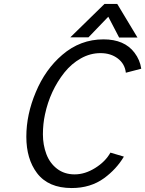

<svg xmlns="http://www.w3.org/2000/svg" viewBox="-20 -927 727 961"><path d="M600.1 -143.1Q562.5 -80.1 501 -35.2Q433.1 14.2 338.9 14.2Q221.7 14.2 165 -61Q111.8 -131.8 111.8 -242.7Q111.8 -354 159.2 -465.8Q206.5 -579.6 291.5 -652.3Q381.8 -730 498 -730Q603 -730 653.3 -663.1Q680.7 -627 687 -583L609.9 -563Q605 -607.4 569.6 -634.3Q534.2 -661.1 483.4 -661.1H482.4Q431.6 -661.1 384.8 -634.8Q337.9 -608.4 302.7 -564.5Q230.5 -473.6 205.1 -354Q194.8 -306.6 194.8 -254.4Q194.8 -202.1 211.9 -156.2Q229 -110.4 265.6 -82.3Q302.2 -54.2 353.8 -54.2Q405.3 -54.2 456.5 -86.2Q507.8 -118.2 532.7 -163.1ZM668 -739.3H576.2L522 -843.3L422.9 -740.2H332L502.9 -907.2H566.9Z"/></svg>

Font: Tuffy
Style: Italic
Weight: 400
Italic angle: -12°
Designer: Thatcher Ulrich, Karoly Barta and Michael Everson
Version: Version 001.271